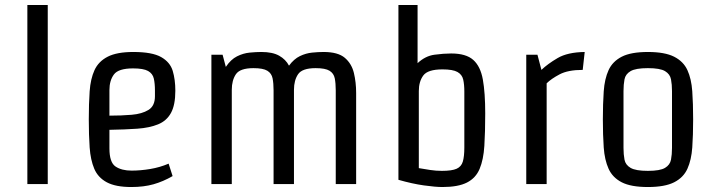

<svg xmlns="http://www.w3.org/2000/svg" viewBox="-20 -740 2882 772"><path d="M90 0V-720H172V0Z M516 -531Q592 -531 628 -510.5Q664 -490 674.5 -455Q685 -420 685 -375Q685 -318 667.5 -286Q650 -254 615.5 -240Q581 -226 532 -222.5Q483 -219 420 -218V-143Q420 -87 444.5 -70.5Q469 -54 509 -54Q545 -54 584 -60.5Q623 -67 658 -82L674 -32Q636 -10 597 1Q558 12 508 12Q445 12 409.5 -7Q374 -26 359 -61.5Q344 -97 340.5 -147Q337 -197 337 -260Q337 -323 340.5 -373Q344 -423 360 -458Q376 -493 413 -512Q450 -531 516 -531ZM420 -378V-275Q468 -275 509.5 -278.5Q551 -282 577 -298Q603 -314 603 -353V-376Q603 -404 598.5 -424Q594 -444 575.5 -454.5Q557 -465 515 -465Q456 -465 438 -440.5Q420 -416 420 -378Z M1412 0H1330V-377Q1330 -405 1326 -425Q1322 -445 1305 -455.5Q1288 -466 1249 -466Q1195 -466 1178.5 -441.5Q1162 -417 1162 -379V0H1080V-377Q1080 -405 1076 -425Q1072 -445 1055 -455.5Q1038 -466 999 -466Q945 -466 928.5 -441.5Q912 -417 912 -379V0H830V-520H875L888 -471Q908 -501 933 -513.5Q958 -526 984 -528.5Q1010 -531 1031 -531Q1076 -531 1102.5 -516Q1129 -501 1142 -476Q1162 -503 1186 -514.5Q1210 -526 1235 -528.5Q1260 -531 1281 -531Q1339 -531 1366.5 -507.5Q1394 -484 1403 -446.5Q1412 -409 1412 -366Z M1582 -720H1659V-486Q1690 -515 1727 -520Q1764 -525 1794 -525Q1854 -525 1883 -499Q1912 -473 1921.5 -420Q1931 -367 1931 -284Q1931 -209 1927.5 -153.5Q1924 -98 1908.5 -61Q1893 -24 1857.5 -6Q1822 12 1759 12Q1731 12 1684.5 5.5Q1638 -1 1582 -17ZM1664 -374V-64Q1687 -60 1710 -56.5Q1733 -53 1757 -53Q1797 -53 1816 -61.5Q1835 -70 1841 -90.5Q1847 -111 1847 -147V-372Q1847 -400 1842.5 -420Q1838 -440 1819.5 -450.5Q1801 -461 1759 -461Q1700 -461 1682 -436.5Q1664 -412 1664 -374Z M2178 0H2096V-520H2141L2157 -459Q2182 -483 2222 -506.5Q2262 -530 2331 -531L2323 -459Q2264 -459 2230 -441Q2196 -423 2178 -405Z M2585 12Q2517 12 2480 -7Q2443 -26 2427 -61.5Q2411 -97 2407.5 -147Q2404 -197 2404 -260Q2404 -323 2407.5 -373Q2411 -423 2427 -458Q2443 -493 2480 -512Q2517 -531 2585 -531Q2653 -531 2690.5 -512Q2728 -493 2744 -458Q2760 -423 2763.5 -373Q2767 -323 2767 -260Q2767 -197 2763.5 -147Q2760 -97 2744 -61.5Q2728 -26 2690.5 -7Q2653 12 2585 12ZM2682 -145V-374Q2682 -400 2678 -421Q2674 -442 2654 -454Q2634 -466 2585 -466Q2536 -466 2515.5 -454Q2495 -442 2491 -421Q2487 -400 2487 -374V-145Q2487 -119 2491 -98Q2495 -77 2515.5 -65Q2536 -53 2585 -53Q2634 -53 2654 -65Q2674 -77 2678 -98Q2682 -119 2682 -145Z"/></svg>

Font: Strait
Style: Regular
Weight: 400
Designer: Eduardo Rodriguez Tunni
Foundry: Eduardo Rodriguez Tunni
Version: Version 1.002; ttfautohint (v1.8.4.7-5d5b);gftools[0.9.23]